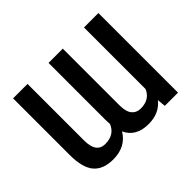

<svg xmlns="http://www.w3.org/2000/svg" viewBox="-152 -979 1240 1240"><g transform="rotate(-45 468.5 -358.5)"><path d="M425.8 -78.6Q372.6 9.8 257.8 9.8Q168 9.8 123.5 -41.5Q79.1 -92.8 79.1 -210.4V-727.1H210.9V-210.4Q210.9 -97.2 292 -97.2Q376 -97.2 404.3 -167Q402.8 -187.5 402.8 -210.4V-727.1H533.2V-210.4Q533.2 -150.4 555.7 -123.8Q578.1 -97.2 615.7 -97.2Q698.2 -97.2 726.6 -164.6V-727.1H858.4V0H737.8L732.4 -57.6Q678.2 9.8 581.5 9.8Q466.3 9.8 425.8 -78.6Z"/></g></svg>

Font: Interop SemBd
Style: Regular
Weight: 600
Designer: Rasmus Andersson, Google, Jang Haemin
Foundry: jhaemin
Version: Version 1.007